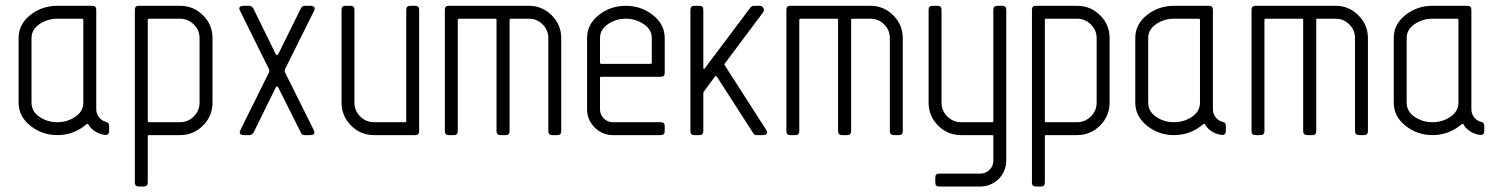

<svg xmlns="http://www.w3.org/2000/svg" viewBox="-20 -475 5283 675"><path d="M45.4 -341.3Q45.4 -389.6 86.4 -422.1Q127.4 -454.6 181.6 -454.6H304.2Q318.4 -454.6 318.4 -440.9V-90.8Q318.4 -74.7 328.4 -62.3Q338.4 -49.8 353 -46.4Q363.8 -43.9 363.8 -32.7V-15.6Q363.8 2 346.7 -1Q328.1 -3.9 313 -13.9Q297.9 -23.9 290.5 -38.1Q290 -39.6 288.6 -39.6Q287.1 -39.6 285.2 -38.6Q283.2 -37.6 281.7 -36.4Q280.3 -35.2 278.3 -33.7Q276.4 -32.2 275.9 -31.7Q234.4 0 181.6 0Q127.9 0 86.7 -33Q45.4 -65.9 45.4 -114.3ZM181.6 -45.4Q216.8 -45.4 244.9 -64.5Q272.9 -83.5 272.9 -114.3V-404.8Q272.9 -409.2 268.6 -409.2H181.6Q146.5 -409.2 118.7 -390.1Q90.8 -371.1 90.8 -341.3V-114.3Q90.8 -83.5 118.4 -64.5Q146 -45.4 181.6 -45.4Z M612.8 -454.6Q660.2 -454.6 693.6 -421.4Q727.1 -388.2 727.1 -341.3V-114.3Q727.1 -66.9 693.4 -33.4Q659.7 0 612.8 0H503.9Q499.5 0 499.5 2.9V167Q499.5 180.7 485.8 180.7H467.8Q454.1 180.7 454.1 167V-440.9Q454.1 -454.6 467.8 -454.6ZM681.6 -341.3Q681.6 -369.1 661.1 -389.2Q640.6 -409.2 612.8 -409.2H503.9Q499.5 -409.2 499.5 -404.8V-49.8Q499.5 -45.4 503.9 -45.4H612.8Q641.1 -45.4 661.4 -65.7Q681.6 -85.9 681.6 -114.3Z M1070.3 0H1050.3Q1041.5 0 1038.6 -7.3L958 -168Q953.6 -174.3 949.7 -168L870.6 -7.3Q863.8 0 857.9 0H838.9Q822.8 0 822.8 -8.8Q822.8 -13.7 826.2 -20L925.3 -219.7Q928.2 -226.1 925.3 -232.4L825.2 -434.6Q821.3 -441.4 821.3 -445.3Q821.3 -454.6 837.9 -454.6H856.9Q862.8 -454.6 869.6 -447.3L949.7 -284.2Q953.6 -277.8 958 -284.2L1038.6 -447.3Q1043.5 -454.6 1051.3 -454.6H1070.3Q1086.4 -454.6 1086.4 -444.8Q1086.4 -440.9 1083 -434.6L982.4 -232.4Q979.5 -226.1 982.4 -219.7L1082 -20Q1085.4 -13.7 1085.4 -9.3Q1085.4 0 1070.3 0Z M1226.1 -114.3Q1226.1 -85.9 1246.3 -65.7Q1266.6 -45.4 1294.9 -45.4H1403.8Q1408.2 -45.4 1408.2 -49.8V-440.9Q1408.2 -454.6 1422.9 -454.6H1439.5Q1453.6 -454.6 1453.6 -440.9V-13.7Q1453.6 0 1439.5 0H1294.9Q1247.6 0 1214.1 -33.7Q1180.7 -67.4 1180.7 -114.3V-440.9Q1180.7 -454.6 1194.3 -454.6H1212.4Q1226.1 -454.6 1226.1 -440.9Z M1839.8 -454.6Q1886.2 -454.6 1919.7 -421.1Q1953.1 -387.7 1953.1 -341.3V-13.7Q1953.1 0 1939.5 0H1922.4Q1907.7 0 1907.7 -13.7V-341.3Q1907.7 -369.1 1887.7 -389.2Q1867.7 -409.2 1839.8 -409.2H1775.4Q1771.5 -409.2 1771.5 -404.8V-13.7Q1771.5 0 1757.3 0H1740.7Q1725.6 0 1725.6 -13.7V-404.8Q1725.6 -409.2 1721.7 -409.2H1593.8Q1589.4 -409.2 1589.4 -404.8V-13.7Q1589.4 0 1575.7 0H1557.6Q1543.9 0 1543.9 -13.7V-440.9Q1543.9 -454.6 1557.6 -454.6Z M2180.2 -409.2Q2145 -409.2 2117.2 -390.1Q2089.4 -371.1 2089.4 -341.3V-254.9Q2089.4 -250.5 2093.8 -250.5H2267.1Q2271.5 -250.5 2271.5 -254.9V-341.3Q2271.5 -371.1 2243.2 -390.1Q2214.8 -409.2 2180.2 -409.2ZM2180.2 -454.6Q2233.9 -454.6 2275.4 -421.9Q2316.9 -389.2 2316.9 -341.3V-218.8Q2316.9 -205.1 2302.7 -205.1H2093.8Q2089.4 -205.1 2089.4 -200.7V-90.8Q2089.4 -71.8 2102.5 -58.6Q2115.7 -45.4 2134.8 -45.4H2302.7Q2316.9 -45.4 2316.9 -31.7V-13.7Q2316.9 0 2302.7 0H2134.8Q2097.2 0 2070.6 -26.9Q2043.9 -53.7 2043.9 -90.8V-341.3Q2043.9 -389.6 2085 -422.1Q2126 -454.6 2180.2 -454.6Z M2452.6 -440.9V-239.7Q2452.6 -226.1 2460 -237.8L2618.7 -449.2Q2624 -454.6 2630.4 -454.6H2651.4Q2658.7 -454.6 2663.3 -447.3Q2668 -439.9 2663.1 -432.1L2529.8 -253.9Q2524.4 -248.5 2528.8 -244.1L2671.4 -22Q2676.8 -13.7 2676.8 -9.3Q2676.8 0 2660.2 0H2639.6Q2631.3 0 2628.4 -6.3L2500.5 -205.1Q2495.6 -210.4 2492.7 -205.1L2456.1 -155.3Q2452.6 -151.9 2452.6 -147V-13.7Q2452.6 0 2439 0H2420.9Q2407.2 0 2407.2 -13.7V-440.9Q2407.2 -454.6 2421.9 -454.6H2439Q2452.6 -454.6 2452.6 -440.9Z M3040.5 -454.6Q3086.9 -454.6 3120.4 -421.1Q3153.8 -387.7 3153.8 -341.3V-13.7Q3153.8 0 3140.1 0H3123Q3108.4 0 3108.4 -13.7V-341.3Q3108.4 -369.1 3088.4 -389.2Q3068.4 -409.2 3040.5 -409.2H2976.1Q2972.2 -409.2 2972.2 -404.8V-13.7Q2972.2 0 2958 0H2941.4Q2926.3 0 2926.3 -13.7V-404.8Q2926.3 -409.2 2922.4 -409.2H2794.4Q2790 -409.2 2790 -404.8V-13.7Q2790 0 2776.4 0H2758.3Q2744.6 0 2744.6 -13.7V-440.9Q2744.6 -454.6 2758.3 -454.6Z M3358.9 0Q3311.5 0 3278.1 -33.4Q3244.6 -66.9 3244.6 -114.3V-440.9Q3244.6 -454.6 3258.3 -454.6H3276.4Q3290 -454.6 3290 -440.9V-114.3Q3290 -85.9 3310.3 -65.7Q3330.6 -45.4 3358.9 -45.4H3467.8Q3472.2 -45.4 3472.2 -49.8V-440.9Q3472.2 -454.6 3486.8 -454.6H3503.4Q3517.6 -454.6 3517.6 -440.9V89.8Q3517.6 126 3491.2 154.3Q3462.9 180.7 3426.3 180.7H3281.7Q3268.1 180.7 3268.1 167V148.9Q3268.1 135.3 3281.7 135.3H3426.3Q3445.3 135.3 3458.7 122.1Q3472.2 108.9 3472.2 89.8V2.9Q3472.2 0 3467.8 0Z M3766.6 -454.6Q3814 -454.6 3847.4 -421.4Q3880.9 -388.2 3880.9 -341.3V-114.3Q3880.9 -66.9 3847.2 -33.4Q3813.5 0 3766.6 0H3657.7Q3653.3 0 3653.3 2.9V167Q3653.3 180.7 3639.6 180.7H3621.6Q3607.9 180.7 3607.9 167V-440.9Q3607.9 -454.6 3621.6 -454.6ZM3835.4 -341.3Q3835.4 -369.1 3814.9 -389.2Q3794.4 -409.2 3766.6 -409.2H3657.7Q3653.3 -409.2 3653.3 -404.8V-49.8Q3653.3 -45.4 3657.7 -45.4H3766.6Q3794.9 -45.4 3815.2 -65.7Q3835.4 -85.9 3835.4 -114.3Z M3971.2 -341.3Q3971.2 -389.6 4012.2 -422.1Q4053.2 -454.6 4107.4 -454.6H4230Q4244.1 -454.6 4244.1 -440.9V-90.8Q4244.1 -74.7 4254.2 -62.3Q4264.2 -49.8 4278.8 -46.4Q4289.6 -43.9 4289.6 -32.7V-15.6Q4289.6 2 4272.5 -1Q4253.9 -3.9 4238.8 -13.9Q4223.6 -23.9 4216.3 -38.1Q4215.8 -39.6 4214.4 -39.6Q4212.9 -39.6 4210.9 -38.6Q4209 -37.6 4207.5 -36.4Q4206.1 -35.2 4204.1 -33.7Q4202.1 -32.2 4201.7 -31.7Q4160.2 0 4107.4 0Q4053.7 0 4012.5 -33Q3971.2 -65.9 3971.2 -114.3ZM4107.4 -45.4Q4142.6 -45.4 4170.7 -64.5Q4198.7 -83.5 4198.7 -114.3V-404.8Q4198.7 -409.2 4194.3 -409.2H4107.4Q4072.3 -409.2 4044.4 -390.1Q4016.6 -371.1 4016.6 -341.3V-114.3Q4016.6 -83.5 4044.2 -64.5Q4071.8 -45.4 4107.4 -45.4Z M4675.8 -454.6Q4722.2 -454.6 4755.6 -421.1Q4789.1 -387.7 4789.1 -341.3V-13.7Q4789.1 0 4775.4 0H4758.3Q4743.7 0 4743.7 -13.7V-341.3Q4743.7 -369.1 4723.6 -389.2Q4703.6 -409.2 4675.8 -409.2H4611.3Q4607.4 -409.2 4607.4 -404.8V-13.7Q4607.4 0 4593.3 0H4576.7Q4561.5 0 4561.5 -13.7V-404.8Q4561.5 -409.2 4557.6 -409.2H4429.7Q4425.3 -409.2 4425.3 -404.8V-13.7Q4425.3 0 4411.6 0H4393.6Q4379.9 0 4379.9 -13.7V-440.9Q4379.9 -454.6 4393.6 -454.6Z M4879.9 -341.3Q4879.9 -389.6 4920.9 -422.1Q4961.9 -454.6 5016.1 -454.6H5138.7Q5152.8 -454.6 5152.8 -440.9V-90.8Q5152.8 -74.7 5162.8 -62.3Q5172.9 -49.8 5187.5 -46.4Q5198.2 -43.9 5198.2 -32.7V-15.6Q5198.2 2 5181.2 -1Q5162.6 -3.9 5147.5 -13.9Q5132.3 -23.9 5125 -38.1Q5124.5 -39.6 5123 -39.6Q5121.6 -39.6 5119.6 -38.6Q5117.7 -37.6 5116.2 -36.4Q5114.7 -35.2 5112.8 -33.7Q5110.8 -32.2 5110.4 -31.7Q5068.8 0 5016.1 0Q4962.4 0 4921.1 -33Q4879.9 -65.9 4879.9 -114.3ZM5016.1 -45.4Q5051.3 -45.4 5079.3 -64.5Q5107.4 -83.5 5107.4 -114.3V-404.8Q5107.4 -409.2 5103 -409.2H5016.1Q4981 -409.2 4953.1 -390.1Q4925.3 -371.1 4925.3 -341.3V-114.3Q4925.3 -83.5 4952.9 -64.5Q4980.5 -45.4 5016.1 -45.4Z"/></svg>

Font: GOSTRUS
Style: type A
Weight: 200
Designer: Юрий и Татьяна Кривогуз
Version: Version 01.0